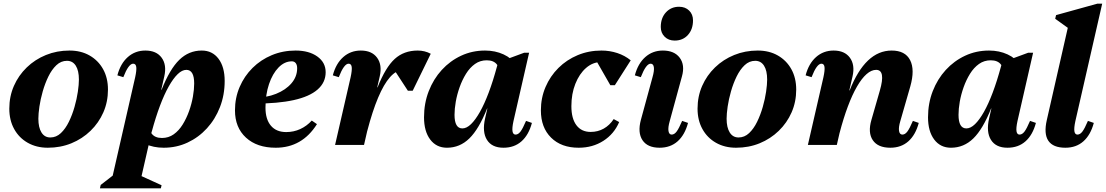

<svg xmlns="http://www.w3.org/2000/svg" viewBox="-20 -785 5990 1040"><path d="M238.8 15.2Q177.6 15.2 130.3 -11.6Q83 -38.4 56.7 -86.2Q30.4 -134 30.4 -196.4Q30.4 -262.8 55.3 -319.6Q80.2 -376.4 124.9 -419.7Q169.6 -463 228.9 -487.1Q288.2 -511.2 356.4 -511.2Q418.4 -511.2 465.3 -484.4Q512.2 -457.6 538.5 -410.2Q564.8 -362.8 564.8 -299.6Q564.8 -233.4 539.9 -176.5Q515 -119.6 470.3 -76.3Q425.6 -33 366.7 -8.9Q307.8 15.2 238.8 15.2ZM252.4 -40.4Q284.8 -40.4 309.8 -64.1Q334.8 -87.8 353.1 -125.3Q371.4 -162.8 383.7 -205.9Q396 -249 401.7 -288.2Q407.4 -327.4 407.4 -353.8Q407.4 -402.6 390.5 -429.1Q373.6 -455.6 342.8 -455.6Q310.4 -455.6 285.4 -431.9Q260.4 -408.2 242.1 -370.7Q223.8 -333.2 211.5 -290.1Q199.2 -247 193.5 -207.9Q187.8 -168.8 187.8 -142.2Q187.8 -94.4 204.7 -67.4Q221.6 -40.4 252.4 -40.4Z M521.4 235 525.4 216.8 650.4 119.8 582.8 200 712.2 -366.6Q720.4 -404.2 718.1 -422.1Q715.8 -440 701.2 -440Q676.4 -440 648 -367L615.8 -376.8Q632.4 -440.6 672.3 -475.9Q712.2 -511.2 767.4 -511.2Q827.2 -511.2 855.6 -472.4Q884 -433.6 870 -371.6L739.6 200L719.8 156.8L855.2 218.4L851.2 235ZM866.4 15.2Q811.4 15.2 766.3 -5.6Q721.2 -26.4 697.4 -63.2L784 -137.6Q784 -85.4 801.4 -61.5Q818.8 -37.6 857.4 -37.6Q893 -37.6 921 -57.5Q949 -77.4 969.6 -110.7Q990.2 -144 1004.2 -183.4Q1018.2 -222.8 1025 -261.8Q1031.8 -300.8 1031.8 -332.8Q1031.8 -406.6 989.4 -406.6Q966.4 -406.6 942.5 -383.5Q918.6 -360.4 894.2 -317.2Q869.8 -274 846.5 -212.1Q823.2 -150.2 802 -71.8L746.4 -99.8L756.6 -298.8H855.4Q899.6 -410.8 951.3 -461Q1003 -511.2 1072.8 -511.2Q1130.2 -511.2 1163.6 -466.8Q1197 -422.4 1197 -346.4Q1197 -270.6 1171.5 -204.9Q1146 -139.2 1100.9 -89.9Q1055.8 -40.6 995.9 -12.7Q936 15.2 866.4 15.2Z M1473.4 15.2Q1372 15.2 1312.4 -39.5Q1252.8 -94.2 1252.8 -187Q1252.8 -255 1278 -313.8Q1303.2 -372.6 1347.9 -417Q1392.6 -461.4 1452.3 -486.3Q1512 -511.2 1581 -511.2Q1653.8 -511.2 1698.9 -478.9Q1744 -446.6 1744 -393.8Q1744 -338.4 1700.3 -300.1Q1656.6 -261.8 1570.9 -242.8Q1485.2 -223.8 1357.6 -223.8V-255.6Q1422.6 -255.6 1475.2 -276.7Q1527.8 -297.8 1558.7 -333.8Q1589.6 -369.8 1589.6 -415.4Q1589.6 -433 1582 -442.9Q1574.4 -452.8 1560.8 -452.8Q1521.2 -452.8 1488.7 -419.4Q1456.2 -386 1437.1 -329.4Q1418 -272.8 1418 -202Q1418 -138.8 1447.3 -104.2Q1476.6 -69.6 1530.4 -69.6Q1570.8 -69.6 1606.3 -85.9Q1641.8 -102.2 1668.8 -132L1696.8 -112.6Q1616.4 15.2 1473.4 15.2Z M1916.2 -76 1931.4 -312H2025.2Q2068.2 -420.2 2118 -465.7Q2167.8 -511.2 2242.8 -511.2Q2280.8 -511.2 2313.2 -493.8L2215.4 -293.4H2189.4L2104 -424.2H2159.6V-404.6Q2125.8 -404.6 2092.4 -366.9Q2059 -329.2 2028.1 -255.9Q1997.2 -182.6 1969.4 -76ZM1795 0 1879.2 -366.6Q1887.4 -404.2 1885.1 -422.1Q1882.8 -440 1868.2 -440Q1843.4 -440 1815 -367L1782.8 -376.8Q1799.4 -440.6 1839.3 -475.9Q1879.2 -511.2 1934.4 -511.2Q1994.2 -511.2 2022.6 -472.4Q2051 -433.6 2037 -371.6L1951.8 0Z M2401 15.2Q2343.8 15.2 2310.3 -29.2Q2276.8 -73.6 2276.8 -149.6Q2276.8 -225.4 2302.3 -291.1Q2327.8 -356.8 2372.9 -406.1Q2418 -455.4 2477.9 -483.3Q2537.8 -511.2 2607.4 -511.2Q2662.4 -511.2 2707.5 -490.4Q2752.6 -469.6 2776.4 -432.8L2689.8 -358.4Q2689.8 -410.6 2672.5 -434.5Q2655.2 -458.4 2616.4 -458.4Q2580.8 -458.4 2552.8 -438.5Q2524.8 -418.6 2504.2 -385.3Q2483.6 -352 2469.6 -312.6Q2455.6 -273.2 2448.8 -234.3Q2442 -195.4 2442 -163.2Q2442 -89.4 2484.4 -89.4Q2507.4 -89.4 2531.3 -112.5Q2555.2 -135.6 2579.6 -178.8Q2604 -222 2627.3 -283.9Q2650.6 -345.8 2671.8 -424.2L2727.4 -396.2L2717.2 -197.2H2618.4Q2574.2 -86 2522.5 -35.4Q2470.8 15.2 2401 15.2ZM2707.2 15.2Q2644.4 15.2 2617.7 -27.4Q2591 -70 2607.6 -143.6L2680.6 -461.8H2717.4L2819.4 -499.4H2846L2761.4 -129.4Q2753.2 -91.8 2756.1 -73.9Q2759 -56 2772.6 -56Q2787 -56 2799.4 -72.4Q2811.8 -88.8 2829.4 -130.2L2861.2 -119.2Q2843.8 -54 2804.7 -19.4Q2765.6 15.2 2707.2 15.2Z M3114.4 15.2Q3020.2 15.2 2965 -39.5Q2909.8 -94.2 2909.8 -187Q2909.8 -255 2935 -313.8Q2960.2 -372.6 3004.9 -417Q3049.6 -461.4 3109.3 -486.3Q3169 -511.2 3238 -511.2Q3282.4 -511.2 3323.6 -497.7Q3364.8 -484.2 3396.4 -458.2L3310.4 -323.4H3286L3198.2 -476.6H3327.4V-402.4Q3320.8 -416.4 3303.5 -426.8Q3286.2 -437.2 3267.4 -443Q3248.6 -448.8 3235.4 -448.8Q3191 -448.8 3154.5 -417Q3118 -385.2 3096.5 -331Q3075 -276.8 3075 -210Q3075 -142.8 3102.3 -106.6Q3129.6 -70.4 3179.4 -70.4Q3218.2 -70.4 3250.1 -88.3Q3282 -106.2 3304.2 -140L3333.8 -123.8Q3306.4 -59.4 3248.2 -22.1Q3190 15.2 3114.4 15.2Z M3552.8 15.2Q3487.2 15.2 3460.1 -25.7Q3433 -66.6 3451.4 -135.6L3514.4 -366.6Q3524.6 -402.2 3521.7 -421.1Q3518.8 -440 3504.2 -440Q3479.4 -440 3451 -367L3418.8 -376.8Q3435.4 -440.6 3475.3 -475.9Q3515.2 -511.2 3570.4 -511.2Q3632.8 -511.2 3661.9 -472.1Q3691 -433 3674 -371.6L3607.8 -129.4Q3597.8 -94.6 3601 -75.3Q3604.2 -56 3618.2 -56Q3632.6 -56 3645 -72.4Q3657.4 -88.8 3675 -130.2L3706.8 -119.2Q3689.4 -54 3650.3 -19.4Q3611.2 15.2 3552.8 15.2ZM3634.5 -565.2Q3601.2 -565.2 3580.2 -586.1Q3559.2 -606.9 3559.2 -638.9Q3559.2 -687.6 3587.1 -718Q3615 -748.4 3658.3 -748.4Q3691.8 -748.4 3712.8 -727.8Q3733.8 -707.2 3733.8 -674.5Q3733.8 -626.2 3706.3 -595.7Q3678.8 -565.2 3634.5 -565.2Z M3966.8 15.2Q3905.6 15.2 3858.3 -11.6Q3811 -38.4 3784.7 -86.2Q3758.4 -134 3758.4 -196.4Q3758.4 -262.8 3783.3 -319.6Q3808.2 -376.4 3852.9 -419.7Q3897.6 -463 3956.9 -487.1Q4016.2 -511.2 4084.4 -511.2Q4146.4 -511.2 4193.3 -484.4Q4240.2 -457.6 4266.5 -410.2Q4292.8 -362.8 4292.8 -299.6Q4292.8 -233.4 4267.9 -176.5Q4243 -119.6 4198.3 -76.3Q4153.6 -33 4094.7 -8.9Q4035.8 15.2 3966.8 15.2ZM3980.4 -40.4Q4012.8 -40.4 4037.8 -64.1Q4062.8 -87.8 4081.1 -125.3Q4099.4 -162.8 4111.7 -205.9Q4124 -249 4129.7 -288.2Q4135.4 -327.4 4135.4 -353.8Q4135.4 -402.6 4118.5 -429.1Q4101.6 -455.6 4070.8 -455.6Q4038.4 -455.6 4013.4 -431.9Q3988.4 -408.2 3970.1 -370.7Q3951.8 -333.2 3939.5 -290.1Q3927.2 -247 3921.5 -207.9Q3915.8 -168.8 3915.8 -142.2Q3915.8 -94.4 3932.7 -67.4Q3949.6 -40.4 3980.4 -40.4Z M4802.6 15.2Q4735.2 15.2 4707.6 -25.7Q4680 -66.6 4700.2 -135.6L4745.6 -293.6Q4778.6 -406.6 4725.8 -406.6Q4700 -406.6 4673.7 -383.4Q4647.4 -360.2 4621.8 -315.8Q4596.2 -271.4 4572.5 -208.2Q4548.8 -145 4528 -65.6H4474.8L4488.6 -295.4H4582.4Q4667.4 -511.2 4809.8 -511.2Q4883.2 -511.2 4909.8 -459.3Q4936.4 -407.4 4910.8 -317L4856.8 -129.4Q4846.6 -95.4 4849.8 -75.7Q4853 -56 4868 -56Q4882.4 -56 4894.8 -72.4Q4907.2 -88.8 4924.8 -130.2L4956.6 -119.2Q4939.2 -54 4900.1 -19.4Q4861 15.2 4802.6 15.2ZM4356 0 4440.2 -366.6Q4448.4 -404.2 4446.1 -422.1Q4443.8 -440 4429.2 -440Q4404.4 -440 4376 -367L4343.8 -376.8Q4360.4 -440.6 4400.3 -475.9Q4440.2 -511.2 4495.4 -511.2Q4555.2 -511.2 4583.6 -472.4Q4612 -433.6 4598 -371.6L4512.8 0Z M5131 15.2Q5073.8 15.2 5040.3 -29.2Q5006.8 -73.6 5006.8 -149.6Q5006.8 -225.4 5032.3 -291.1Q5057.8 -356.8 5102.9 -406.1Q5148 -455.4 5207.9 -483.3Q5267.8 -511.2 5337.4 -511.2Q5392.4 -511.2 5437.5 -490.4Q5482.6 -469.6 5506.4 -432.8L5419.8 -358.4Q5419.8 -410.6 5402.5 -434.5Q5385.2 -458.4 5346.4 -458.4Q5310.8 -458.4 5282.8 -438.5Q5254.8 -418.6 5234.2 -385.3Q5213.6 -352 5199.6 -312.6Q5185.6 -273.2 5178.8 -234.3Q5172 -195.4 5172 -163.2Q5172 -89.4 5214.4 -89.4Q5237.4 -89.4 5261.3 -112.5Q5285.2 -135.6 5309.6 -178.8Q5334 -222 5357.3 -283.9Q5380.6 -345.8 5401.8 -424.2L5457.4 -396.2L5447.2 -197.2H5348.4Q5304.2 -86 5252.5 -35.4Q5200.8 15.2 5131 15.2ZM5437.2 15.2Q5374.4 15.2 5347.7 -27.4Q5321 -70 5337.6 -143.6L5410.6 -461.8H5447.4L5549.4 -499.4H5576L5491.4 -129.4Q5483.2 -91.8 5486.1 -73.9Q5489 -56 5502.6 -56Q5517 -56 5529.4 -72.4Q5541.8 -88.8 5559.4 -130.2L5591.2 -119.2Q5573.8 -54 5534.7 -19.4Q5495.6 15.2 5437.2 15.2Z M5750.8 15.2Q5684 15.2 5658.5 -22.6Q5633 -60.4 5650.4 -135.6L5778 -696.4L5798.8 -609.2L5695.6 -683.4L5700.4 -703.2L5923.6 -765H5950.2L5805 -129.4Q5796.8 -91.8 5799.7 -73.9Q5802.6 -56 5816.2 -56Q5830.6 -56 5843 -72.4Q5855.4 -88.8 5873 -130.2L5904.8 -119.2Q5887.4 -54 5848.3 -19.4Q5809.2 15.2 5750.8 15.2Z"/></svg>

Font: Platypi Light
Style: Italic
Weight: 300
Italic angle: -13°
Designer: David Sargent
Foundry: Bolt Cutter Type
Version: Version 1.200